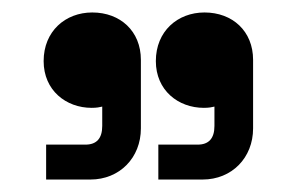

<svg xmlns="http://www.w3.org/2000/svg" viewBox="-20 -736 476 308"><path d="M50 -638C50 -591 86 -563 127 -563C135 -563 140 -564 144 -565V-534C144 -514 135 -504 117 -504H54V-448H125C172 -448 206 -483 206 -530V-640C206 -686 173 -716 128 -716C85 -716 50 -686 50 -638ZM230 -638C230 -591 266 -563 307 -563C315 -563 320 -564 324 -565V-534C324 -514 315 -504 297 -504H234V-448H305C352 -448 386 -483 386 -530V-640C386 -686 353 -716 308 -716C265 -716 230 -686 230 -638Z"/></svg>

Font: Space Text Medium
Style: Regular
Weight: 500
Designer: Florian Karsten (Space Text), Colophon Foundry (Space Mono)
Foundry: Florian Karsten
Version: Version 1.003;PS 001.003;hotconv 1.0.88;makeotf.lib2.5.64775